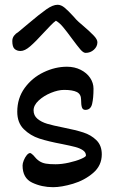

<svg xmlns="http://www.w3.org/2000/svg" viewBox="-20 -758 487 793"><path d="M73.2 -74.7Q73.2 -83 78.1 -95.5Q83 -107.9 90.3 -116.9Q97.7 -126 105 -126Q107.4 -126 117.2 -117.2Q129.9 -101.1 141.8 -93Q153.8 -85 168.9 -82.3Q184.1 -79.6 209.5 -79.6Q234.9 -79.6 264.4 -86.2Q293.9 -92.8 314.5 -101.6Q335 -110.4 335 -115.7Q335 -128.9 322.3 -137.5Q309.6 -146 291 -150.9Q272.5 -155.8 236.3 -163.1Q179.2 -173.8 142.3 -185.8Q105.5 -197.8 78.4 -224.4Q51.3 -251 51.3 -296.4Q51.3 -352.5 82 -394.8Q112.8 -437 160.4 -459.7Q208 -482.4 256.3 -482.4Q288.1 -482.4 313.2 -469.7Q338.4 -457 352.3 -436.3Q366.2 -415.5 366.2 -391.6Q366.2 -353 360.4 -328.6Q354.5 -304.2 332.5 -304.2Q321.8 -304.2 318.4 -314.5Q314.9 -324.7 314.9 -346.2Q314.9 -369.1 297.4 -377.9Q279.8 -386.7 244.6 -386.7Q220.2 -386.7 190.4 -374.5Q160.6 -362.3 139.6 -342.8Q118.7 -323.2 118.7 -302.2Q118.7 -280.8 134.8 -267.3Q150.9 -253.9 174.8 -246.8Q198.7 -239.7 240.7 -231.4Q292.5 -221.2 324.2 -210.9Q356 -200.7 378.2 -179Q400.4 -157.2 400.4 -120.6Q400.4 -74.2 364.7 -43.7Q329.1 -13.2 281.5 1Q233.9 15.1 199.2 15.1Q152.3 15.1 112.8 -3.7Q73.2 -22.5 73.2 -74.7ZM30.8 -588.4Q30.8 -601.1 38.1 -610.6Q45.4 -620.1 54.7 -625L96.2 -659.7Q144 -700.2 171.1 -719.2Q198.2 -738.3 217.8 -738.3Q232.4 -738.3 247.1 -726.1Q261.7 -713.9 283.2 -690.4L294.4 -677.7Q300.8 -670.4 324.7 -650.4Q352.5 -626.5 367.4 -610.8Q382.3 -595.2 382.3 -583.5Q382.3 -565.9 367.9 -552.7Q353.5 -539.6 333.5 -539.6Q324.2 -539.6 312 -553.7Q299.8 -567.9 277.8 -597.7Q255.4 -628.4 240.5 -646.2Q225.6 -664.1 210.9 -672.4Q201.7 -666 188.5 -652.3Q175.3 -638.7 161.6 -624Q127 -585.9 104.7 -566.7Q82.5 -547.4 64.9 -547.4Q49.8 -547.4 40.3 -555.9Q30.8 -564.5 30.8 -588.4Z"/></svg>

Font: Dekko
Style: Regular
Weight: 400
Designer: Multiple
Foundry: Sorkin Type
Version: Version 2.001